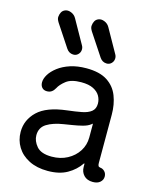

<svg xmlns="http://www.w3.org/2000/svg" viewBox="-119 -863 768 958"><g transform="rotate(15 265.0 -384.5)"><path d="M220 15Q164 15 123.5 -5.5Q83 -26 61.5 -61Q40 -96 40 -139Q40 -201 86.5 -245.5Q133 -290 236 -302Q279 -307 310 -313Q341 -319 358.5 -333Q376 -347 376 -374Q376 -395 365.5 -413.5Q355 -432 331.5 -444Q308 -456 269 -456Q217 -456 191 -435.5Q165 -415 155 -395Q148 -382 138 -375Q128 -368 114 -368Q97 -368 88 -378.5Q79 -389 79 -405Q79 -424 92 -445.5Q105 -467 130.5 -486.5Q156 -506 192.5 -518Q229 -530 276 -530Q344 -530 383.5 -504.5Q423 -479 440 -435.5Q457 -392 457 -339V-90Q457 -80 459.5 -75Q462 -70 469 -69Q483 -68 493 -57.5Q503 -47 503 -31Q503 -14 489.5 -2Q476 10 452 10Q422 10 405.5 -7.5Q389 -25 389 -51V-68H386Q361 -31 320.5 -8Q280 15 220 15ZM221 -59Q266 -59 301.5 -78Q337 -97 357.5 -129Q378 -161 378 -200V-268Q378 -270 376.5 -270.5Q375 -271 372 -267Q357 -255 331.5 -248.5Q306 -242 280 -238Q254 -234 237 -231Q185 -223 152.5 -203Q120 -183 120 -143Q120 -113 143 -86Q166 -59 221 -59ZM192 -579Q171 -580 158 -599L82 -714Q77 -722 74.5 -729Q72 -736 73 -743Q74 -755 79.5 -765.5Q85 -776 97 -781Q111 -787 128.5 -780Q146 -773 155 -757L223 -636Q230 -625 229 -612Q228 -598 217.5 -588Q207 -578 192 -579ZM364 -579Q343 -580 330 -599L254 -714Q249 -722 246.5 -729Q244 -736 245 -743Q246 -755 251.5 -765.5Q257 -776 269 -781Q283 -787 300.5 -780Q318 -773 327 -757L395 -636Q402 -625 401 -612Q400 -598 389.5 -588Q379 -578 364 -579Z"/></g></svg>

Font: National Park
Style: Regular
Weight: 400
Designer: Andrea Herstowski, Ben Hoepner
Version: Version 1.009